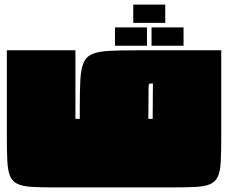

<svg xmlns="http://www.w3.org/2000/svg" viewBox="-20 -820 998 840"><path d="M584 -600H948V-225Q948 -158 946 -115Q944 -72 933.5 -48.5Q923 -25 899.5 -14.5Q876 -4 833.5 -2Q791 0 723 0H221Q158 0 118 -2.5Q78 -5 55.5 -16Q33 -27 23.5 -51Q14 -75 12 -117Q10 -159 10 -225V-600H310V-300H329V-345Q329 -422 331.5 -470Q334 -518 345.5 -545Q357 -572 383.5 -583.5Q410 -595 458.5 -597.5Q507 -600 584 -600ZM630 -435 629 -300H648L649 -455Q635 -455 632.5 -452.5Q630 -450 630 -435ZM483 -700H623V-620H483ZM643 -700H783V-620H643ZM563 -800H703V-720H563Z"/></svg>

Font: Badeen Display
Style: Regular
Weight: 400
Version: Version 1.000; ttfautohint (v1.8.4.7-5d5b)